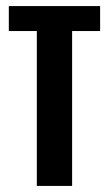

<svg xmlns="http://www.w3.org/2000/svg" viewBox="-20 -611 358 631"><path d="M101 0V-509H9V-591H309V-509H217V0Z"/></svg>

Font: Alumni Sans Thin
Style: Bold
Weight: 700
Version: Version 1.018